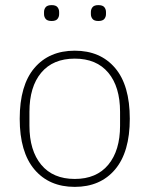

<svg xmlns="http://www.w3.org/2000/svg" viewBox="-20 -718 584 750"><path d="M272 12Q172 12 114.5 -56Q57 -124 57 -254Q57 -385 114.5 -452.5Q172 -520 272 -520Q372 -520 429.5 -452.5Q487 -385 487 -254Q487 -124 429.5 -56Q372 12 272 12ZM272 -19Q357 -19 403 -74.5Q449 -130 449 -227V-281Q449 -379 403 -434Q357 -489 272 -489Q187 -489 141 -434Q95 -379 95 -281V-227Q95 -130 141 -74.5Q187 -19 272 -19ZM182 -636Q165 -636 158.5 -644Q152 -652 152 -663V-671Q152 -682 158.5 -690Q165 -698 182 -698Q198 -698 204.5 -690Q211 -682 211 -671V-663Q211 -652 204.5 -644Q198 -636 182 -636ZM364 -636Q348 -636 341.5 -644Q335 -652 335 -663V-671Q335 -682 341.5 -690Q348 -698 364 -698Q381 -698 387.5 -690Q394 -682 394 -671V-663Q394 -652 387.5 -644Q381 -636 364 -636Z"/></svg>

Font: IBM Plex Sans Devanagari ExtraLight
Style: Regular
Weight: 200
Designer: Mike Abbink, Paul van der Laan, Pieter van Rosmalen, Erin McLaughlin
Foundry: Bold Monday
Version: Version 1.1